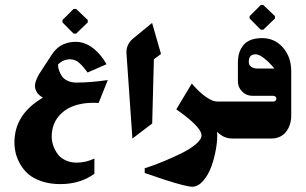

<svg xmlns="http://www.w3.org/2000/svg" viewBox="-20 -544 1200 754"><path d="M269 -412H279L324.7 -456V-465.3L279 -509H269L225.3 -465.3V-456ZM350.7 138.3V78.7Q316.3 94.7 281.3 94.7Q258 94.7 239.7 86.5Q221.3 78.3 211.2 66.7Q201 55 194.2 40.2Q187.3 25.3 185.2 13.7Q183 2 183 -7.7Q183 -30.3 189.8 -50.8Q196.7 -71.3 211.5 -88.7Q226.3 -106 247.7 -118.2Q269 -130.3 299.8 -136.2Q330.7 -142 367.3 -139.7L403.3 -229.7Q335.7 -219.7 280.3 -219.7Q260 -219.7 245 -227Q230 -234.3 223.2 -244.8Q216.3 -255.3 212.5 -265.8Q208.7 -276.3 208.3 -283.7L208 -291Q223 -306.3 243.7 -310.2Q264.3 -314 282.3 -303.7Q290 -299 300.5 -288Q311 -277 317.3 -268L324 -259.3L398.3 -291.7Q398.3 -291.7 387.3 -309.7Q350.7 -362.3 305.7 -375.7Q292 -379.7 278.7 -379.7Q268.3 -379.7 259.2 -378.5Q250 -377.3 242.3 -374.8Q234.7 -372.3 228.3 -369.8Q222 -367.3 216.3 -363.3Q210.7 -359.3 207 -356.5Q203.3 -353.7 199 -349Q194.7 -344.3 192.8 -342.2Q191 -340 187.8 -335.5Q184.7 -331 184 -330.3L141.7 -265.7Q127 -244 121.2 -226.8Q115.3 -209.7 118.3 -197.3Q121.3 -185 128.5 -176.5Q135.7 -168 148.3 -160.3Q36.7 -95.3 36.7 15Q36.7 35.7 41.5 56.5Q46.3 77.3 59 100Q71.7 122.7 91.2 139.7Q110.7 156.7 143.2 167.8Q175.7 179 216.7 179Q295.3 179 350.7 138.3Z M500 0 577.7 -59 584.3 -311.3 612.3 -332 577.3 -454 501 -391.3Q488.3 -380.7 481.8 -365.5Q475.3 -350.3 476.7 -334Z M832.7 -26.7Q833.7 -25.7 835.3 -23.8Q837 -22 842.8 -17.3Q848.7 -12.7 855 -9.2Q861.3 -5.7 871.3 -2.8Q881.3 0 891.7 0H938V-145.3H833.3Q826.3 -145.3 818.5 -147.8Q810.7 -150.3 803.3 -154.3Q796 -158.3 788.3 -163.7Q780.7 -169 773.8 -174.8Q767 -180.7 760.8 -186.5Q754.7 -192.3 749.7 -197.7Q744.7 -203 741 -207Q737.3 -211 735.3 -213.7L733.3 -216L672.3 -114.7Q672.3 -114.7 702 -93Q771.3 -39.7 771.3 -12.7Q771.3 3.7 748.3 22.8Q725.3 42 692.5 58Q659.7 74 627 87.7Q594.3 101.3 571.3 109L548.3 116.7V135.3Q548.3 135.3 628 162.3Q712.3 189.3 734.7 189.3Q757.7 189.3 777.8 166.3Q798 143.3 810.2 109.5Q822.3 75.7 828.5 38.8Q834.7 2 832.7 -26.7Z M1004 -427.3H1014L1059.7 -471.3V-480.7L1014 -524.3H1004L960.3 -480.7V-471.3ZM957 -301.3Q957 -330.7 983.7 -330.7Q996.7 -330.7 1015.2 -316.7Q1033.7 -302.7 1045.7 -288.7L1057.7 -275H988.3Q977 -275 967 -281.5Q957 -288 957 -301.3ZM891 0H1045.7Q1062.7 0 1076.3 -5.8Q1090 -11.7 1098.7 -20.8Q1107.3 -30 1113.2 -42Q1119 -54 1121.3 -65.8Q1123.7 -77.7 1123.7 -89.3V-263.3Q1123.7 -320.3 1091.2 -357.3Q1058.7 -394.3 1010 -394.3Q960 -394.3 937.2 -368.2Q914.3 -342 914.3 -299V-224.7Q914.3 -201 931 -184.3Q947.7 -167.7 971.3 -167.7H1054Q1058.7 -167.7 1062 -164.3Q1065.3 -161 1065.3 -156.3Q1065.3 -151.7 1062 -148.5Q1058.7 -145.3 1054 -145.3H891Z"/></svg>

Font: Jomhuria
Style: Regular
Weight: 400
Designer: Arabic design by Kourosh Beigpour, Latin design by Eben Sorkin, engineering by Lasse Fister and Khaled Hosney
Version: Version 1.0000